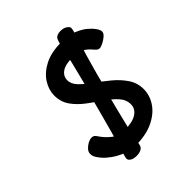

<svg xmlns="http://www.w3.org/2000/svg" viewBox="-176 -683 834 834"><g transform="rotate(-45 241.0 -266.0)"><path d="M458 -445Q458 -435 446.5 -425Q435 -415 421 -408Q407 -401 399 -401Q392 -401 387 -405Q382 -409 376 -416Q358 -438 338.5 -447.5Q319 -457 287 -457Q243 -457 222 -442Q201 -427 201 -402Q201 -379 222 -357.5Q243 -336 274 -314Q305 -292 336 -266.5Q367 -241 388 -210Q409 -179 409 -141Q409 -102 386 -68Q363 -34 319 -13Q275 8 212 8Q180 8 151.5 -3.5Q123 -15 101.5 -30.5Q80 -46 69 -59Q60 -69 52.5 -81Q45 -93 45 -106Q45 -118 54.5 -128.5Q64 -139 76.5 -145.5Q89 -152 99 -152Q107 -152 112 -149Q117 -146 124 -135Q140 -111 164 -92Q188 -73 225 -73Q273 -73 298 -89.5Q323 -106 323 -133Q323 -162 302 -185Q281 -208 250 -229Q219 -250 187.5 -273.5Q156 -297 135 -326.5Q114 -356 114 -396Q114 -430 134.5 -462.5Q155 -495 196 -516.5Q237 -538 300 -538Q344 -538 373 -526Q402 -514 419 -500Q436 -486 447 -471Q458 -456 458 -445ZM232 -296Q243 -339 252.5 -376Q262 -413 268 -438Q274 -463 279 -486.5Q284 -510 288 -528Q290 -537 293.5 -547.5Q297 -558 300 -563Q309 -575 332 -575Q350 -575 362 -567Q374 -559 374 -551Q374 -546 371.5 -535Q369 -524 367 -517Q361 -495 350.5 -464Q340 -433 331 -401Q313 -339 292 -256ZM289 -256Q275 -203 263 -153.5Q251 -104 243 -72Q237 -45 232 -20Q227 5 225 17Q223 30 211.5 36.5Q200 43 183 43Q163 43 152.5 36Q142 29 142 21Q142 15 145.5 3Q149 -9 155 -30Q165 -61 177 -105.5Q189 -150 202.5 -199.5Q216 -249 228 -296Z"/></g></svg>

Font: Lisu Bosa SemiBold
Style: Italic
Weight: 600
Italic angle: -19°
Designer: David Morse, Annie Olsen, Victor Gaultney, Frank Grießhammer (Latin)
Foundry: SIL International
Version: Version 2.000